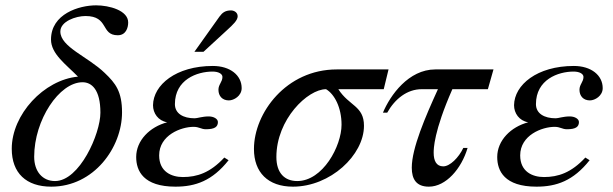

<svg xmlns="http://www.w3.org/2000/svg" viewBox="-20 -688 2296 719"><path d="M356 -266C356 -187 278 -10 186 -10C139 -10 108 -46 108 -101C108 -239 202 -380 289 -380C323 -380 356 -353 356 -266ZM460 -604C460 -649 389 -668 340 -668C276 -668 171 -636 171 -540C171 -486 227 -447 272 -401C144 -389 24 -259 24 -131C24 -40 78 11 172 11C332 11 437 -136 437 -267C437 -345 413 -376 372 -415C309 -476 206 -512 206 -570C206 -608 264 -628 300 -628C389 -628 356 -556 421 -556C451 -556 460 -583 460 -604Z M820 -98C767 -41 718 -25 665 -25C622 -25 576 -45 576 -106C576 -182 658 -213 705 -213C726 -213 733 -204 751 -204C784 -204 796 -213 796 -231C796 -243 780 -252 762 -252C737 -252 719 -245 709 -245C666 -245 635 -263 635 -298C635 -390 718 -420 776 -420C799 -420 813 -411 813 -400C813 -381 798 -372 798 -352C798 -328 813 -312 837 -312C856 -312 885 -329 885 -358C885 -406 842 -441 777 -441C639 -441 554 -370 553 -294C553 -264 572 -236 606 -230C541 -213 490 -162 490 -100C490 -48 517 11 637 11C712 11 775 -11 836 -88ZM708 -494H742L830 -575C853 -596 870 -612 870 -627C870 -642 856 -649 845 -649C824 -649 813 -641 802 -626Z M1259 -221C1259 -141 1189 -10 1093 -10C1046 -10 1015 -40 1015 -100C1015 -241 1132 -354 1201 -354C1233 -335 1259 -285 1259 -221ZM1435 -428H1241C1052 -428 931 -265 931 -130C931 -43 983 11 1077 11C1217 11 1343 -107 1343 -217C1343 -292 1287 -291 1247 -354H1417Z M1828 -428H1610C1510 -428 1441 -331 1414 -266H1430C1459 -318 1505 -354 1559 -354H1620C1573 -251 1522 -133 1522 -60C1522 -17 1539 11 1586 11C1650 11 1708 -56 1731 -134H1715C1698 -98 1665 -65 1640 -65C1614 -65 1604 -86 1604 -116C1604 -130 1604 -195 1674 -354H1807Z M2172 -98C2119 -41 2070 -25 2017 -25C1974 -25 1928 -45 1928 -106C1928 -182 2010 -213 2057 -213C2078 -213 2085 -204 2103 -204C2136 -204 2148 -213 2148 -231C2148 -243 2132 -252 2114 -252C2089 -252 2071 -245 2061 -245C2018 -245 1987 -263 1987 -298C1987 -390 2070 -420 2128 -420C2151 -420 2165 -411 2165 -400C2165 -381 2150 -372 2150 -352C2150 -328 2165 -312 2189 -312C2208 -312 2237 -329 2237 -358C2237 -406 2194 -441 2129 -441C1991 -441 1906 -370 1905 -294C1905 -264 1924 -236 1958 -230C1893 -213 1842 -162 1842 -100C1842 -48 1869 11 1989 11C2064 11 2127 -11 2188 -88Z"/></svg>

Font: XITS
Style: Italic
Weight: 400
Italic angle: -16.33°
Designer: MicroPress Inc., with final additions and corrections provided by Coen Hoffman, Elsevier (retired)
Version: Version 1.302